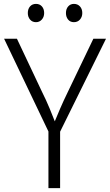

<svg xmlns="http://www.w3.org/2000/svg" viewBox="-20 -967 565 987"><path d="M229 0V-291L1 -768H67L195 -497Q218 -451 235.5 -408.5Q253 -366 269 -325H254Q272 -369 289.5 -409.5Q307 -450 329 -495L460 -768H525L289 -290V0ZM165 -853Q146 -853 134.5 -866.5Q123 -880 123 -900Q123 -921 134.5 -934Q146 -947 165 -947Q184 -947 195.5 -934Q207 -921 207 -900Q207 -880 195 -866.5Q183 -853 165 -853ZM360 -853Q341 -853 330 -866.5Q319 -880 319 -900Q319 -921 330.5 -934Q342 -947 360 -947Q379 -947 391 -934Q403 -921 403 -900Q403 -880 391 -866.5Q379 -853 360 -853Z"/></svg>

Font: Yaldevi Light
Style: Regular
Weight: 300
Designer: Sol Matas, Rajitha Manaperi, Kosala Senevirathne
Foundry: Mooniak
Version: Version 1.100